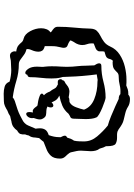

<svg xmlns="http://www.w3.org/2000/svg" viewBox="138 -829 724 1040"><g transform="rotate(90 500.0 -309.0)"><path d="M528 32Q519 32 509 32.5Q499 33 488 33Q468 33 450 28Q432 23 424 5Q422 1 422 1Q408 -3 391 -5.5Q374 -8 360 -8Q347 -8 338 -7Q329 -6 314 -6Q307 -6 298 -3.5Q289 -1 281 -1Q275 -1 269.5 -4Q264 -7 260 -16Q259 -18 258.5 -21Q258 -24 258 -26Q258 -32 259 -35H258Q237 -38 227 -46Q217 -54 210 -63Q203 -72 189 -75Q165 -81 149 -110.5Q133 -140 133 -170Q133 -186 138.5 -199.5Q144 -213 155 -220Q155 -224 147.5 -228.5Q140 -233 132.5 -240.5Q125 -248 125 -261Q125 -306 129.5 -349.5Q134 -393 135 -437Q136 -460 147 -471.5Q158 -483 174.5 -491Q191 -499 206.5 -510.5Q222 -522 232 -544Q246 -576 276 -595.5Q306 -615 342 -623.5Q378 -632 410 -632Q419 -632 427 -632Q435 -632 443 -631Q454 -636 464 -639Q474 -642 487 -642H493Q502 -651 516 -651Q542 -651 558 -640.5Q574 -630 596 -625Q617 -620 629 -617Q641 -614 651.5 -608.5Q662 -603 680 -590L681 -589Q685 -588 691 -584Q700 -581 708.5 -581Q717 -581 726 -581Q745 -581 758.5 -573.5Q772 -566 772 -525V-521Q779 -510 785 -487Q793 -477 796 -464.5Q799 -452 799 -439Q799 -426 797.5 -412.5Q796 -399 796 -385Q796 -379 796.5 -373.5Q797 -368 798 -363Q803 -343 804.5 -333.5Q806 -324 819 -310Q825 -305 832 -295.5Q839 -286 839 -272Q839 -239 823.5 -222.5Q808 -206 787 -198.5Q766 -191 748 -183Q744 -177 738.5 -171Q733 -165 728 -159L725 -138Q725 -117 714 -103Q712 -92 708 -83Q709 -66 705.5 -57Q702 -48 687 -40Q679 -28 667 -19.5Q655 -11 638 -9Q632 -7 624.5 -5.5Q617 -4 609 -2Q597 7 579 13Q568 20 555 26Q542 32 528 32ZM508 -16Q517 -25 539 -31Q556 -36 573 -42Q590 -48 606 -56Q614 -61 625 -66Q650 -77 659.5 -99Q669 -121 677 -140Q676 -147 675.5 -153Q675 -159 675 -164Q675 -180 682.5 -192Q690 -204 712 -211Q717 -225 720 -239Q723 -253 723 -269V-276Q720 -282 717.5 -287.5Q715 -293 715 -298Q715 -305 721 -308Q723 -309 726 -312Q728 -321 731.5 -329.5Q735 -338 742 -348Q745 -362 745.5 -377Q746 -392 746 -402Q746 -441 719 -473Q692 -505 660 -531Q638 -537 609.5 -548.5Q581 -560 555 -572Q529 -584 516 -590Q498 -590 490 -599Q462 -601 441 -595.5Q420 -590 396 -590Q380 -590 372.5 -582Q365 -574 354.5 -565.5Q344 -557 317 -557Q312 -559 308 -557H307Q300 -547 299 -539.5Q298 -532 291.5 -525.5Q285 -519 260 -513Q259 -510 258.5 -507Q258 -504 258 -501Q258 -493 258 -485.5Q258 -478 251.5 -471.5Q245 -465 224 -458L216 -455Q215 -451 215 -448Q215 -445 215 -442Q215 -429 219.5 -417.5Q224 -406 224 -392Q224 -383 220.5 -371.5Q217 -360 207 -346Q199 -333 199 -327Q213 -317 226 -313Q239 -309 239 -292Q239 -285 236 -274Q233 -262 231.5 -252Q230 -242 230 -228V-189H232Q249 -184 254.5 -175.5Q260 -167 260 -156Q260 -138 251.5 -119Q243 -100 247 -90Q263 -87 276.5 -77Q290 -67 302.5 -58Q315 -49 327 -49Q374 -49 418 -35.5Q462 -22 508 -16ZM385 -95Q383 -84 374 -84Q364 -84 352.5 -100.5Q341 -117 341 -148Q341 -158 342 -169.5Q343 -181 341 -191Q340 -200 339.5 -209Q339 -218 339 -227Q339 -253 341 -280Q343 -307 341 -339Q340 -353 338 -371.5Q336 -390 336 -409Q336 -420 335 -433Q334 -446 334 -458Q330 -464 326.5 -471Q323 -478 323 -484Q323 -496 337 -496Q381 -496 423.5 -507.5Q466 -519 509 -519Q514 -519 529.5 -514Q545 -509 564 -501Q583 -493 598 -484.5Q613 -476 616 -469Q621 -458 623 -443Q625 -428 625 -412Q625 -395 624 -378.5Q623 -362 623 -348Q623 -332 614.5 -328.5Q606 -325 596 -318Q577 -295 552 -284.5Q527 -274 500 -269L498 -268Q519 -259 527 -242Q529 -238 531 -234Q533 -230 535 -226L538 -230Q546 -236 551 -236Q562 -236 562 -221Q562 -213 557 -204Q569 -198 580.5 -198Q592 -198 603 -196Q614 -194 622 -180Q627 -172 627 -164Q627 -155 624.5 -146.5Q622 -138 619 -129Q620 -126 620 -121Q620 -108 612.5 -98.5Q605 -89 597 -89Q587 -89 587 -106Q587 -111 587.5 -115Q588 -119 589 -123Q589 -124 588.5 -124.5Q588 -125 588 -126Q584 -124 582 -124Q572 -124 560 -140Q557 -145 554 -148Q551 -151 545 -151Q541 -151 526.5 -154Q512 -157 499.5 -162Q487 -167 487 -174Q487 -179 496 -185Q483 -197 476 -217Q466 -229 461 -240Q457 -249 450.5 -253Q444 -257 436 -261L432 -260H423Q416 -260 412.5 -264.5Q409 -269 409 -274Q409 -282 415 -286Q415 -294 424 -298Q433 -302 438 -307Q450 -317 459 -320Q468 -323 476 -323Q484 -323 491.5 -321.5Q499 -320 507 -319Q510 -321 514.5 -322Q519 -323 525 -323H530Q532 -324 534 -324.5Q536 -325 537 -326Q552 -335 561 -359Q570 -383 574 -402Q560 -440 517 -457.5Q474 -475 422 -475Q415 -475 413 -476Q406 -475 398.5 -473.5Q391 -472 383 -471Q384 -463 385 -454.5Q386 -446 387 -438Q387 -436 387.5 -433.5Q388 -431 388 -429Q392 -392 394 -356.5Q396 -321 397 -286L400 -276Q403 -263 404 -251Q405 -239 405 -226Q405 -198 401.5 -168.5Q398 -139 398 -110Q398 -97 385 -95ZM227 -489 229 -490Q229 -490 229 -490Q229 -490 229 -490Z"/></g></svg>

Font: Are You Serious
Style: Regular
Weight: 400
Designer: Robert E. Leuschke
Foundry: Robert E. Leuschke
Version: Version 1.100